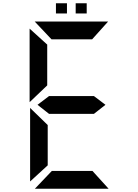

<svg xmlns="http://www.w3.org/2000/svg" viewBox="-20 -934 840 1167"><path d="M192 213 295 105H542L640 213ZM163 -278 270 -174V71L163 169ZM278 -242Q241 -271 208 -297L278 -350H551L621 -297L551 -242ZM191 -803H637L540 -695H293ZM160 -313V-760L267 -663V-415ZM320 -914H387V-852H320ZM440 -914H507V-852H440Z"/></svg>

Font: Digital Numbers
Style: Regular
Weight: 400
Version: Version 001.102